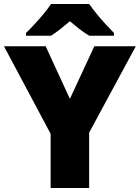

<svg xmlns="http://www.w3.org/2000/svg" viewBox="-20 -947 704 967"><path d="M332 -449 455 -714H664L429 -279V0H235V-273L0 -714H210ZM429 -927Q445 -904 467.5 -876.5Q490 -849 513.5 -823.5Q537 -798 554 -781V-767H430Q404 -782 381 -800Q358 -818 332 -840Q306 -818 284.5 -801Q263 -784 237 -767H111V-781Q130 -799 153.5 -824.5Q177 -850 199.5 -877Q222 -904 237 -927Z"/></svg>

Font: Noto Sans Gujarati UI Black
Style: Regular
Weight: 900
Designer: Jelle Bosma - Monotype Design Team, Universal Thirst
Foundry: Monotype Imaging Inc.
Version: Version 2.106; ttfautohint (v1.8.4.7-5d5b)